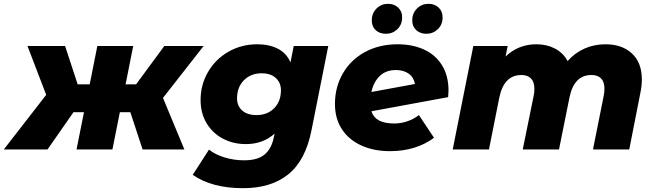

<svg xmlns="http://www.w3.org/2000/svg" viewBox="-72 -783 3420 1006"><path d="M782 -270 894 0H675L611 -195H556L517 0H329L368 -195H313L177 0H-52L170 -286L72 -542H269L335 -341H398L438 -542H626L586 -341H641L789 -542H995Z M1648 -542 1560 -100Q1529 57 1439 130Q1349 203 1202 203Q1038 203 938 133L1023 1Q1056 27 1105 42Q1154 57 1207 57Q1278 57 1314.5 26.5Q1351 -4 1363 -65L1367 -83Q1306 -28 1216 -28Q1151 -28 1097 -56Q1043 -84 1011 -136.5Q979 -189 979 -259Q979 -339 1018 -406Q1057 -473 1125 -512Q1193 -551 1276 -551Q1338 -551 1383.5 -528Q1429 -505 1450 -456L1467 -542ZM1400 -310Q1400 -350 1373 -374.5Q1346 -399 1299 -399Q1242 -399 1206 -362.5Q1170 -326 1170 -268Q1170 -228 1197 -204Q1224 -180 1272 -180Q1329 -180 1364.5 -216Q1400 -252 1400 -310Z M2278 -308Q2278 -298 2276 -274L1874 -200Q1885 -167 1914.5 -151.5Q1944 -136 1994 -136Q2029 -136 2062.5 -147.5Q2096 -159 2123 -180L2202 -61Q2107 9 1971 9Q1885 9 1819.5 -21.5Q1754 -52 1718.5 -107.5Q1683 -163 1683 -238Q1683 -327 1724.5 -398.5Q1766 -470 1840.5 -510.5Q1915 -551 2012 -551Q2089 -551 2149.5 -523.5Q2210 -496 2244 -441Q2278 -386 2278 -308ZM1874 -301 2102 -343Q2096 -378 2069.5 -397Q2043 -416 2002 -416Q1950 -416 1917.5 -384.5Q1885 -353 1874 -301ZM1876 -676Q1876 -714 1901 -738.5Q1926 -763 1961 -763Q1993 -763 2014 -743.5Q2035 -724 2035 -692Q2035 -654 2010 -630Q1985 -606 1950 -606Q1917 -606 1896.5 -625Q1876 -644 1876 -676ZM2088 -676Q2088 -714 2113 -738.5Q2138 -763 2173 -763Q2205 -763 2226 -743.5Q2247 -724 2247 -692Q2247 -654 2222 -630Q2197 -606 2162 -606Q2130 -606 2109 -625Q2088 -644 2088 -676Z M3291 -367Q3291 -334 3284 -300L3225 0H3035L3091 -280Q3095 -299 3095 -318Q3095 -354 3077.5 -372Q3060 -390 3027 -390Q2936 -390 2912 -273L2857 0H2667L2724 -280Q2728 -297 2728 -317Q2728 -353 2710.5 -371.5Q2693 -390 2660 -390Q2568 -390 2544 -271L2490 0H2300L2408 -542H2588L2577 -487Q2644 -551 2739 -551Q2793 -551 2836 -528.5Q2879 -506 2902 -463Q2940 -506 2990.5 -528.5Q3041 -551 3101 -551Q3187 -551 3239 -503Q3291 -455 3291 -367Z"/></svg>

Font: Montserrat Alternates ExtraBold
Style: Italic
Weight: 800
Italic angle: -11.3°
Designer: Julieta Ulanovsky
Foundry: Julieta Ulanovsky
Version: Version 7.200